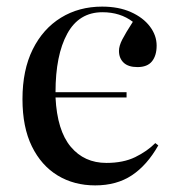

<svg xmlns="http://www.w3.org/2000/svg" viewBox="-20 -547 534 581"><path d="M268 14Q204 14 154.5 -16Q105 -46 76.5 -104Q48 -162 48 -247Q48 -335 79 -397.5Q110 -460 164.5 -493.5Q219 -527 289 -527Q339 -527 376 -510.5Q413 -494 433.5 -467Q454 -440 454 -409Q454 -379 440 -361.5Q426 -344 396 -344Q368 -344 354 -357.5Q340 -371 340 -393Q340 -408 350 -427.5Q360 -447 382 -481Q344 -510 290 -510Q219 -510 183.5 -445Q148 -380 148 -268H363V-252H148Q153 -152 194 -103Q235 -54 302 -54Q353 -54 389 -71.5Q425 -89 450 -114L459 -107Q425 -47 379 -16.5Q333 14 268 14Z"/></svg>

Font: Literata 72pt
Style: Regular
Weight: 400
Designer: Latin by Veronika Burian and Jose Scaglione. Greek by Irene Vlachou. Cyrillic by Vera Evstafieva.
Foundry: TypeTogether
Version: Version 3.002